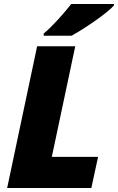

<svg xmlns="http://www.w3.org/2000/svg" viewBox="-20 -947 594 967"><path d="M200 -767H340C402 -800 525 -884 554 -920V-927H339C301 -879 246 -816 200 -778ZM16 0H440L474 -157H241L359 -714H167Z"/></svg>

Font: Noto Sans UI Black
Style: Italic
Weight: 900
Italic angle: -372°
Designer: Monotype Design Team
Foundry: Monotype Imaging Inc.
Version: Version 1.901